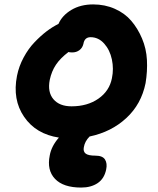

<svg xmlns="http://www.w3.org/2000/svg" viewBox="-20 -657 709 861"><path d="M344.2 184.1Q263.7 184.1 226.6 145Q189.5 106 203.1 40Q210.4 -1.5 244.1 -40Q141.1 -55.7 88.1 -133.1Q35.2 -210.4 56.2 -316.9Q64.9 -360.4 86.2 -399.7Q107.4 -439 134.8 -467.5Q162.1 -496.1 188.7 -516.4Q215.3 -536.6 242.2 -549.8Q258.8 -587.9 300 -612.5Q341.3 -637.2 397.9 -637.2Q450.7 -637.2 495.1 -617.4Q539.6 -597.7 568.6 -563.7Q597.7 -529.8 616.9 -484.4Q636.2 -439 638.9 -388.2Q641.6 -337.4 632.8 -284.2Q613.8 -189.9 546.6 -127.7Q479.5 -65.4 381.8 -44.9Q360.4 -23.4 356 2.9Q352.1 22 363.8 31.5Q375.5 41 408.2 41Q439.9 41 450.9 58.3Q461.9 75.7 456.1 103Q447.8 144 418 164.1Q388.2 184.1 344.2 184.1ZM203.1 -298.8Q192.4 -244.1 219.5 -212.2Q246.6 -180.2 300.8 -180.2Q372.1 -180.2 421.4 -214.6Q470.7 -249 481.9 -306.2Q490.7 -348.1 481.7 -390.6Q472.7 -433.1 447 -461.7Q421.4 -490.2 386.2 -490.2Q358.9 -490.2 354 -460Q349.6 -441.9 335.9 -431.9Q322.3 -421.9 304.2 -421.9Q292 -421.9 287.1 -423.8Q250.5 -396 231 -366.9Q211.4 -337.9 203.1 -298.8Z"/></svg>

Font: Shantell Sans Irregular
Style: Bold Italic
Weight: 700
Italic angle: -11.31°
Designer: Stephen Nixon, Anya Danilova, Shantell Martin
Foundry: Arrow Type
Version: Version 1.006;[9816181b4]